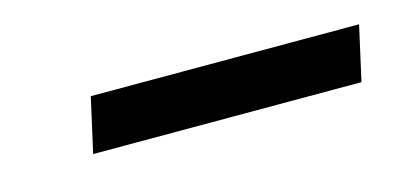

<svg xmlns="http://www.w3.org/2000/svg" viewBox="-26 -336 408 197"><g transform="rotate(-15 178.0 -237.0)"><path d="M58 -208 71 -266H356L343 -208Z"/></g></svg>

Font: Coval
Style: Light Italic
Weight: 300
Foundry: Context Ltd
Version: Version 001.000